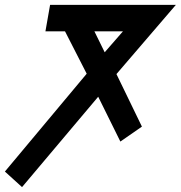

<svg xmlns="http://www.w3.org/2000/svg" viewBox="-58 -745 738 784"><path d="M-38 -44.5 296 -444 207.5 -617H127.5L146.5 -725H660L417.5 -442.5L521.5 -228L433.5 -167L343 -350L32 19ZM444 -617H327.5L369.5 -531.5Z"/></svg>

Font: JuliaMono BoldItalic
Style: Regular
Weight: 700
Italic angle: -9°
Monospace: yes
Designer: cormullion
Foundry: corm
Version: Version 0.049; ttfautohint (v1.8.4)